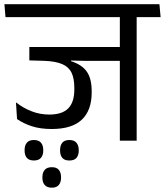

<svg xmlns="http://www.w3.org/2000/svg" viewBox="-40 -652 764 890"><path d="M117 92Q139 92 149.8 79.8Q160.5 67.5 160.5 46V43.5Q160.5 22 150 9.5Q139.5 -3 117 -3Q95 -3 84.5 9.5Q74 22 74 43.5V46Q74 67.5 84.5 79.8Q95 92 117 92ZM281.5 92Q304 92 314.5 79.8Q325 67.5 325 46V43.5Q325 22 314.2 9.5Q303.5 -3 281.5 -3Q259 -3 248.8 9.5Q238.5 22 238.5 43.5V46Q238.5 67.5 248.8 79.8Q259 92 281.5 92ZM200.5 218Q222 218 232.5 205.5Q243 193 243 172V169.5Q243 148 232.8 135.5Q222.5 123 200.5 123Q178 123 167.2 135.5Q156.5 148 156.5 169.5V172Q156.5 193 167.2 205.5Q178 218 200.5 218ZM593.5 -593.5H515.5V0H593.5ZM464 -572.5H704.5L699 -632.5H458.5ZM654.5 -572.5 649 -632.5H-19.5L-14.5 -572.5ZM542 -434H96V-372L242 -372.5L351 -370H542ZM289 -393.5H96V-372L165.5 -370Q217.5 -368 248 -355Q278.5 -342 291.5 -315.2Q304.5 -288.5 304.5 -244.5V-237Q304.5 -178.5 276.5 -149.8Q248.5 -121 188.5 -121Q145.5 -121 106.8 -136Q68 -151 34 -177.5L39 -100Q68.5 -79.5 107.8 -66.8Q147 -54 199.5 -54Q293.5 -54 339.2 -97.2Q385 -140.5 385 -223V-229Q385 -288 362.2 -320.2Q339.5 -352.5 289 -368.5Z"/></svg>

Font: Anek Devanagari
Style: Regular
Weight: 400
Designer: Kailash Malviya (Devanagari) & Yesha Goshar (Latin)
Foundry: Ek Type
Version: Version 1.003